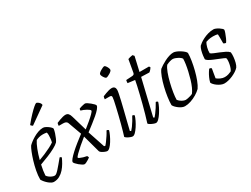

<svg xmlns="http://www.w3.org/2000/svg" viewBox="-59 -1284 2394 1831"><g transform="rotate(-30 1138.0 -368.5)"><path d="M137 0Q127 0 113 -7Q99 -14 84.5 -26Q70 -38 57 -53Q44 -68 35 -84Q35 -129 44.5 -178.5Q54 -228 68 -274Q82 -320 96.5 -356Q111 -392 122 -409Q131 -419 150.5 -434.5Q170 -450 195.5 -465Q221 -480 249 -490Q277 -500 304 -500Q318 -500 337.5 -489Q357 -478 372.5 -464Q388 -450 389 -441Q386 -420 378 -395.5Q370 -371 360.5 -349.5Q351 -328 342 -316Q324 -298 288 -278.5Q252 -259 206.5 -240.5Q161 -222 114 -205Q107 -175 102.5 -145.5Q98 -116 97 -93Q103 -83 116 -72.5Q129 -62 145 -55Q161 -48 175 -48Q184 -48 195.5 -57Q207 -66 222.5 -83Q238 -100 257.5 -123.5Q277 -147 301 -176Q308 -175 312.5 -172Q317 -169 319 -164Q308 -139 291.5 -110.5Q275 -82 253 -57Q231 -32 202 -16Q173 0 137 0ZM124 -248Q155 -259 190.5 -274Q226 -289 258 -305.5Q290 -322 309 -336Q311 -343 312.5 -353.5Q314 -364 315 -370Q317 -390 317.5 -409.5Q318 -429 313 -442Q302 -444 291 -445Q280 -446 272 -446Q247 -446 228 -440.5Q209 -435 195 -428Q177 -402 158 -353.5Q139 -305 124 -248ZM232 -564Q226 -568 219 -574Q212 -580 212 -584Q249 -630 282 -664.5Q315 -699 337.5 -718Q360 -737 367 -737Q373 -737 383 -730.5Q393 -724 401.5 -713.5Q410 -703 410 -690Z M475 0Q467 0 452.5 -9Q438 -18 423 -30.5Q408 -43 397 -55.5Q386 -68 386 -74Q386 -86 403.5 -107Q421 -128 450.5 -155Q480 -182 517 -211.5Q554 -241 591 -269L540 -410Q537 -420 531.5 -426.5Q526 -433 516 -436.5Q506 -440 488 -440H444Q444 -448 445.5 -457Q447 -466 449 -470Q468 -478 486.5 -485Q505 -492 522 -496Q539 -500 551 -500Q571 -500 582.5 -487.5Q594 -475 601 -449L650 -282Q683 -308 714.5 -334.5Q746 -361 766.5 -382Q787 -403 787 -410Q787 -416 778 -423.5Q769 -431 754.5 -439Q740 -447 724.5 -453.5Q709 -460 696 -463Q696 -470 697 -475Q698 -480 700 -483Q708 -487 721 -490.5Q734 -494 747 -497Q760 -500 766 -500Q774 -500 788.5 -491Q803 -482 818 -469.5Q833 -457 844 -445.5Q855 -434 855 -428Q855 -415 837.5 -394Q820 -373 791 -348Q762 -323 727.5 -296.5Q693 -270 659 -244L721 -58L732 -52Q741 -60 757 -81.5Q773 -103 790 -129Q807 -155 817 -175Q825 -175 830.5 -172Q836 -169 839 -164Q833 -143 820 -115Q807 -87 790.5 -60.5Q774 -34 757 -17Q740 0 726 0Q717 0 701 -6.5Q685 -13 671 -22Q657 -31 654 -41L602 -231Q566 -203 531 -172.5Q496 -142 472.5 -118.5Q449 -95 449 -87Q449 -83 462.5 -76.5Q476 -70 496 -64Q516 -58 535 -55Q539 -49 540.5 -44.5Q542 -40 543 -35Q535 -29 521.5 -20.5Q508 -12 495.5 -6Q483 0 475 0Z M1006 0Q996 0 979.5 -6.5Q963 -13 949 -22Q935 -31 932 -37Q938 -55 947 -87Q956 -119 967 -159.5Q978 -200 988 -242.5Q998 -285 1007 -322.5Q1016 -360 1021 -386.5Q1026 -413 1026 -422Q1026 -433 1020 -436.5Q1014 -440 1003 -440H951Q951 -448 953 -457Q955 -466 957 -470Q974 -477 992.5 -484Q1011 -491 1028.5 -495.5Q1046 -500 1060 -500Q1079 -500 1089 -489.5Q1099 -479 1099 -459Q1099 -448 1093.5 -419.5Q1088 -391 1078.5 -350.5Q1069 -310 1057 -261.5Q1045 -213 1032 -161.5Q1019 -110 1007 -59L1018 -52Q1028 -62 1043.5 -83Q1059 -104 1074.5 -129.5Q1090 -155 1100 -175Q1108 -175 1114 -171.5Q1120 -168 1122 -164Q1116 -143 1102.5 -115Q1089 -87 1071.5 -60.5Q1054 -34 1037 -17Q1020 0 1006 0ZM1068 -611Q1062 -611 1053 -621.5Q1044 -632 1037.5 -645Q1031 -658 1031 -667Q1031 -674 1040 -682.5Q1049 -691 1061.5 -698.5Q1074 -706 1085.5 -711Q1097 -716 1103 -716Q1110 -716 1118 -705.5Q1126 -695 1132 -682Q1138 -669 1138 -659Q1138 -652 1130 -644Q1122 -636 1110 -628.5Q1098 -621 1086.5 -616Q1075 -611 1068 -611Z M1263 0Q1253 0 1236 -6.5Q1219 -13 1204.5 -21.5Q1190 -30 1187 -37Q1200 -78 1213.5 -125Q1227 -172 1239.5 -220.5Q1252 -269 1263 -314Q1274 -359 1282 -395.5Q1290 -432 1294 -455L1216 -465Q1216 -476 1217.5 -484.5Q1219 -493 1220 -497L1288 -501Q1299 -502 1305.5 -506.5Q1312 -511 1314 -524L1338 -660Q1348 -664 1361.5 -667.5Q1375 -671 1390 -673L1404 -657L1368 -500H1472L1481 -488Q1476 -478 1467 -467.5Q1458 -457 1447 -449L1358 -452L1264 -59L1275 -52Q1283 -60 1298 -80Q1313 -100 1330 -126Q1347 -152 1359 -175Q1366 -175 1372 -172Q1378 -169 1380 -164Q1374 -143 1360 -115Q1346 -87 1329 -61Q1312 -35 1294.5 -17.5Q1277 0 1263 0Z M1582 0Q1567 0 1550.5 -7Q1534 -14 1518.5 -25.5Q1503 -37 1491 -49.5Q1479 -62 1474 -74Q1474 -111 1481 -160.5Q1488 -210 1500.5 -261Q1513 -312 1529 -355Q1545 -398 1563 -422Q1576 -433 1596.5 -446Q1617 -459 1641.5 -471.5Q1666 -484 1691.5 -492Q1717 -500 1739 -500Q1752 -500 1771 -492.5Q1790 -485 1809 -473Q1828 -461 1842 -448.5Q1856 -436 1859 -426Q1859 -391 1851.5 -343.5Q1844 -296 1831.5 -246.5Q1819 -197 1802.5 -153.5Q1786 -110 1767 -83Q1745 -61 1713.5 -42Q1682 -23 1647.5 -11.5Q1613 0 1582 0ZM1619 -49Q1627 -49 1642.5 -52Q1658 -55 1673.5 -60Q1689 -65 1697 -70Q1712 -89 1726.5 -121Q1741 -153 1752.5 -192Q1764 -231 1773 -270.5Q1782 -310 1787 -344.5Q1792 -379 1792 -402Q1786 -413 1769.5 -423.5Q1753 -434 1734.5 -441.5Q1716 -449 1703 -449Q1690 -449 1671 -443.5Q1652 -438 1632 -428Q1614 -406 1598 -363Q1582 -320 1569.5 -269Q1557 -218 1549.5 -171Q1542 -124 1542 -93Q1552 -80 1566 -70Q1580 -60 1594.5 -54.5Q1609 -49 1619 -49Z M2016 0Q1999 0 1980 -8Q1961 -16 1944 -28Q1927 -40 1915.5 -53Q1904 -66 1901 -75Q1907 -101 1918.5 -126Q1930 -151 1942 -170Q1954 -189 1959 -195Q1965 -195 1969.5 -194Q1974 -193 1977.5 -190.5Q1981 -188 1983 -185Q1980 -168 1975 -139.5Q1970 -111 1966 -85Q1981 -72 2004 -61.5Q2027 -51 2049 -51Q2072 -51 2090.5 -57Q2109 -63 2122 -69Q2130 -77 2136.5 -93.5Q2143 -110 2147.5 -130.5Q2152 -151 2153 -169Q2154 -187 2152 -197Q2150 -203 2131.5 -211Q2113 -219 2087 -229.5Q2061 -240 2034.5 -251Q2008 -262 1989.5 -273.5Q1971 -285 1968 -295Q1968 -306 1971 -330.5Q1974 -355 1981 -382Q1988 -409 1999 -425Q2007 -433 2024 -445.5Q2041 -458 2066 -470.5Q2091 -483 2120.5 -491.5Q2150 -500 2182 -500Q2191 -500 2206 -494Q2221 -488 2235.5 -478.5Q2250 -469 2260 -459.5Q2270 -450 2270 -444Q2270 -436 2262 -413Q2254 -390 2243 -365.5Q2232 -341 2222 -328Q2217 -328 2211.5 -329.5Q2206 -331 2202 -333.5Q2198 -336 2196 -338Q2196 -352 2196 -370.5Q2196 -389 2196 -407.5Q2196 -426 2195 -437Q2185 -441 2171 -442.5Q2157 -444 2143 -444Q2115 -444 2093 -438.5Q2071 -433 2064 -430Q2054 -415 2045 -383.5Q2036 -352 2037 -320Q2047 -311 2071 -301Q2095 -291 2124 -279.5Q2153 -268 2178.5 -255Q2204 -242 2216 -227Q2219 -205 2216 -175Q2213 -145 2206 -118Q2199 -91 2188 -75Q2175 -60 2154.5 -46.5Q2134 -33 2110 -22.5Q2086 -12 2061.5 -6Q2037 0 2016 0Z"/></g></svg>

Font: Texturina Medium 12pt Thin
Style: Italic
Weight: 250
Italic angle: -11°
Version: Version 1.002